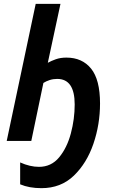

<svg xmlns="http://www.w3.org/2000/svg" viewBox="-20 -734 609 1000"><path d="M501 -195Q501 -319 454.5 -376.5Q408 -434 326 -434Q295 -434 271 -425.5Q247 -417 229 -407L295 -714H166L15 0H143L206 -302Q220 -311 238.5 -317Q257 -323 278 -323Q369 -323 369 -190Q369 -114 349 -39Q329 36 288 85.5Q247 135 183 135Q136 135 85 112V226Q132 246 196 246Q297 246 364.5 181Q432 116 466.5 15Q501 -86 501 -195Z"/></svg>

Font: Noto Sans UI SemiCondensed
Style: Bold Italic
Weight: 700
Width: 4
Designer: Monotype Design Team
Foundry: Monotype Imaging Inc.
Version: 1.001